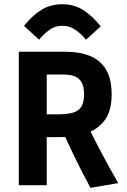

<svg xmlns="http://www.w3.org/2000/svg" viewBox="-20 -870 597 902"><path d="M405 12.4Q388.1 -18.3 364.9 -63.5Q341.8 -108.8 318.7 -157.4Q295.6 -206 278 -246L335.5 -230.8Q320.2 -228.7 298.5 -227.2Q276.9 -225.7 261.4 -225.7H165.2L199.5 -245.8V0H68.3V-627H286.8Q351.9 -627 400.8 -608Q449.8 -589 477.1 -545Q504.5 -501.1 504.5 -425.5Q504.5 -348.4 471.1 -304.1Q437.8 -259.8 378.9 -241.7L395.7 -271.5Q407.7 -246.5 425.1 -212.7Q442.5 -179 462.1 -142.1Q481.7 -105.3 500.8 -70.7Q520 -36.1 535.6 -9.8ZM199.5 -306 174.3 -332.8H250.2Q289.5 -332.8 317.4 -339.2Q345.2 -345.6 360.1 -365.9Q374.9 -386.1 374.9 -427.2Q374.9 -462.9 363.3 -483.1Q351.7 -503.3 330.6 -511.6Q309.5 -519.9 280.9 -519.9H174.3L199.5 -555ZM163.6 -683.3 92.7 -748.5Q133.7 -799.2 175.9 -824.6Q218.1 -850.1 272.9 -850.1Q327.7 -850.1 370 -823.5Q412.4 -796.9 453.5 -746.2L383.8 -683.3Q363.3 -709 335.7 -728.9Q308.1 -748.9 272.9 -748.9Q237.7 -748.9 211.2 -729Q184.6 -709.1 163.6 -683.3Z"/></svg>

Font: Anaheim
Style: Regular
Weight: 400
Designer: Vernon Adams
Foundry: Vernon Adams
Version: Version 2.001